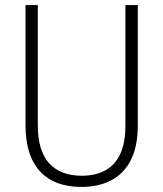

<svg xmlns="http://www.w3.org/2000/svg" viewBox="-20 -734 649 764"><path d="M528.3 -713.9V-235.8Q528.3 -151.4 500.7 -97.2Q473.1 -43 422.9 -16.6Q372.6 9.8 304.2 9.8Q196.3 9.8 138.9 -52.5Q81.5 -114.7 81.5 -236.8V-713.9H130.4V-237.8Q130.4 -133.3 175.8 -84Q221.2 -34.7 305.2 -34.7Q359.4 -34.7 398.4 -55.7Q437.5 -76.7 458.3 -121.1Q479 -165.5 479 -234.9V-713.9Z"/></svg>

Font: Open Sans SemiCondensed Light
Style: Regular
Weight: 300
Width: 4
Designer: Monotype Design Team
Foundry: Monotype Imaging Inc.
Version: Version 3.000